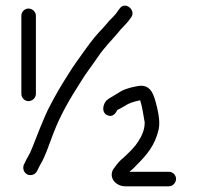

<svg xmlns="http://www.w3.org/2000/svg" viewBox="-20 -664 693 674"><path d="M106 -334V-609C106 -622 94 -634 80 -634C66 -634 55 -622 55 -609V-334C55 -321 66 -309 80 -309C94 -309 106 -321 106 -334ZM488 -234C488 -206 476 -184 465 -167L455 -153C450 -148 446 -142 441 -137C433 -129 415 -111 405 -103C393 -92 388 -84 377 -69C361 -39 387 -10 420 -10H573C586 -10 598 -22 598 -36C598 -50 586 -61 573 -61H434L445 -70C450 -74 454 -79 459 -84C495 -120 524 -153 537 -210C542 -234 537 -262 532 -284C521 -330 511 -373 459 -361C428 -355 411 -349 389 -334C370 -321 353 -317 346 -299C338 -280 344 -264 358 -259C376 -252 386 -266 392 -278C400 -282 408 -286 416 -291C434 -303 449 -307 472 -312C480 -288 483 -260 488 -234ZM122 -87C140 -117 150 -151 167 -195C194 -265 225 -316 261 -373C280 -405 307 -439 325 -466C345 -496 374 -525 395 -550C406 -565 423 -579 433 -593L441 -604C458 -629 419 -661 400 -634L392 -623C382 -607 364 -594 355 -581L339 -563C332 -556 323 -546 312 -533C301 -520 292 -507 283 -495C263 -467 236 -431 217 -399C192 -360 176 -332 154 -290C135 -254 108 -183 93 -145C83 -118 74 -110 67 -92C52 -70 71 -42 96 -51C111 -56 113 -73 122 -87ZM312 -533Z"/></svg>

Font: Blanket
Style: Light
Weight: 300
Foundry: Cannot Into Space Fonts
Version: Version 0.9